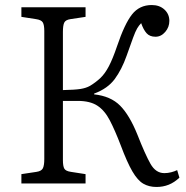

<svg xmlns="http://www.w3.org/2000/svg" viewBox="-20 -729 741 763"><path d="M602 14Q572 14 549.5 1Q527 -12 506 -48Q485 -84 460 -151Q437 -211 416.5 -250.5Q396 -290 367 -309Q338 -328 289 -328H230V-93Q230 -69 235.5 -59Q241 -49 262 -46L320 -37V0H65V-37L125 -46Q145 -49 150.5 -60.5Q156 -72 156 -97V-606Q156 -630 150 -640Q144 -650 123 -653L65 -662V-700H320V-662L260 -653Q240 -650 235 -638.5Q230 -627 230 -602V-371Q278 -372 300 -375.5Q322 -379 338 -388Q361 -402 379 -419Q397 -436 412.5 -465.5Q428 -495 445 -545Q475 -634 504.5 -671.5Q534 -709 583 -709Q614 -709 633.5 -691Q653 -673 653 -646Q653 -621 636.5 -602Q620 -583 598 -583Q575 -583 562.5 -597Q550 -611 541 -637Q532 -628 525 -616Q518 -604 509 -579.5Q500 -555 483 -507Q464 -453 436 -415Q408 -377 354 -357V-354Q420 -347 457.5 -309Q495 -271 526 -194Q557 -115 578 -78Q599 -41 633 -41Q647 -41 660.5 -44.5Q674 -48 684 -53L693 -23Q673 -4 650.5 5Q628 14 602 14Z"/></svg>

Font: Literata 12pt Light
Style: Regular
Weight: 300
Designer: Latin by Veronika Burian and Jose Scaglione. Greek by Irene Vlachou. Cyrillic by Vera Evstafieva.
Foundry: TypeTogether
Version: Version 3.002